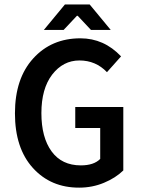

<svg xmlns="http://www.w3.org/2000/svg" viewBox="-20 -840 640 872"><path d="M269 -704.1H179.2L274.9 -819.8H387.2L482.9 -704.1H393.1L333 -768.1H329.1ZM345.2 -666Q452.1 -666 529.8 -584L465.8 -512.2Q415 -565.4 340.8 -565.4Q266.6 -565.4 216.8 -501Q168 -437 168 -326.2Q168 -215.8 214.4 -152.3Q260.7 -88.9 347.2 -88.9Q406.2 -88.9 435.1 -118.2V-258.8H321.8V-354H540V-65.9Q504.9 -31.7 452.1 -9.8Q399.4 12.2 339.8 12.2Q210.9 12.7 129.4 -77.1Q47.9 -167 47.9 -325.2Q47.9 -483.4 130.9 -574.7Q213.9 -666 345.2 -666Z"/></svg>

Font: SourceCodePro-Semibold
Style: Regular
Weight: 600
Monospace: yes
Designer: Paul D. Hunt
Foundry: Adobe Systems Incorporated
Version: Version 1.009;PS 1.000;hotconv 1.0.70;makeotf.lib2.5.5900